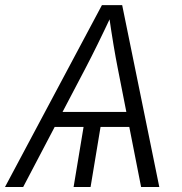

<svg xmlns="http://www.w3.org/2000/svg" viewBox="-40 -748 727 768"><path d="M367.2 -270.5 322.3 0H254.4L299.3 -270.5ZM-20 0 367.7 -727.5H448.7L597.2 0H524.4L430.7 -476.6Q423.3 -513.7 414.3 -567.1Q405.3 -620.6 394.5 -695.8H410.2Q376.5 -624 350.1 -570.3Q323.7 -516.6 302.7 -476.6L52.7 0ZM144.5 -240.2 154.3 -300.3H522L511.7 -240.2Z"/></svg>

Font: Inter 17pt Light
Style: Italic
Weight: 300
Italic angle: -9.3988°
Version: Version 4.001;git-66647c0bb